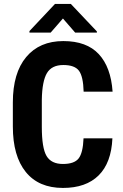

<svg xmlns="http://www.w3.org/2000/svg" viewBox="-20 -925 610 955"><path d="M539.1 -236.8Q533.7 -115.2 470.7 -52.7Q407.7 9.8 293 9.8Q172.4 9.8 108.2 -69.6Q43.9 -148.9 43.9 -295.9V-415.5Q43.9 -562 110.4 -641.4Q176.8 -720.7 294.9 -720.7Q411.1 -720.7 471.4 -655.8Q531.7 -590.8 540 -469.2H396Q394 -544.4 372.8 -573Q351.6 -601.6 294.9 -601.6Q237.3 -601.6 213.4 -561.3Q189.5 -521 188 -428.7V-294.4Q188 -188.5 211.7 -148.9Q235.4 -109.4 293 -109.4Q349.6 -109.4 371.1 -137Q392.6 -164.6 395.5 -236.8ZM461.9 -768.6V-762.7H354L293 -833L231.9 -762.7H126.5V-770.5L253.4 -905.3H332.5Z"/></svg>

Font: Roboto Condensed
Style: Bold
Weight: 700
Designer: Google
Version: Version 2.134; 2016